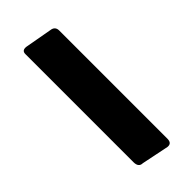

<svg xmlns="http://www.w3.org/2000/svg" viewBox="-14 -589 260 260"><g transform="rotate(45 116.5 -458.5)"><path d="M8 -431Q1 -431 2 -439L9 -478Q10 -486 18 -486H225Q234 -486 233 -478L225 -439Q225 -431 215 -431Z"/></g></svg>

Font: Zain
Style: Italic
Weight: 400
Italic angle: -10°
Designer: Zain,Boutros
Foundry: Mobile Telecommunications Company (Zain), 2024
Version: Version 1.51; ttfautohint (v1.8.4)